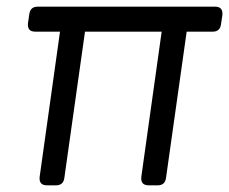

<svg xmlns="http://www.w3.org/2000/svg" viewBox="-20 -556 687 576"><path d="M121 0Q96 0 99 -26L160 -461H86Q61 -461 64 -487L68 -514Q71 -536 93 -536H625Q650 -536 647 -510L643 -483Q640 -461 618 -461H540L478 -22Q475 0 453 0H426Q401 0 404 -26L465 -461H235L173 -22Q170 0 148 0Z"/></svg>

Font: Pitagon Sans Text
Style: Italic
Weight: 400
Italic angle: -8°
Designer: Travis Tran
Foundry: Pitagon
Version: Version 1.001; ttfautohint (v1.8.4.7-5d5b);gftools[0.9.26]